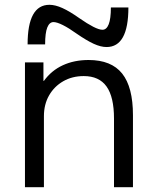

<svg xmlns="http://www.w3.org/2000/svg" viewBox="-20 -780 642 800"><path d="M84 0V-520H161V-443H163Q194 -486 241.5 -508Q289 -530 349 -530Q444 -530 489 -473.5Q534 -417 534 -300V0H455V-286Q455 -376 424 -419.5Q393 -463 329 -463Q281 -463 243.5 -441.5Q206 -420 184.5 -382.5Q163 -345 163 -296V0ZM424 -584Q400 -584 370.5 -597.5Q341 -611 299 -640Q267 -663 242 -675.5Q217 -688 203 -688Q186 -688 177 -665.5Q168 -643 168 -595H95Q95 -760 186 -760Q210 -760 240 -746.5Q270 -733 311 -704Q344 -681 368.5 -668.5Q393 -656 407 -656Q424 -656 433 -679Q442 -702 442 -749H515Q515 -584 424 -584Z"/></svg>

Font: M PLUS 2 Thin
Style: Regular
Weight: 400
Version: Version 1.001